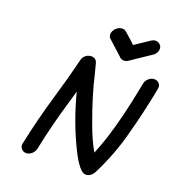

<svg xmlns="http://www.w3.org/2000/svg" viewBox="-162 -1063 1110 1201"><g transform="rotate(20 392.5 -462.0)"><path d="M146 7Q126 7 114 -8Q105 -19 105 -34Q105 -38 106 -42Q143 -218 195 -393Q234 -523 266 -654Q271 -681 298 -696Q311 -702 323 -702Q357 -702 365 -669Q373 -636 382 -604Q409 -480 475 -300Q509 -207 546 -144Q546 -143 547 -143V-142Q568 -193 585 -244L594 -271Q640 -416 681 -629L686 -654Q691 -674 707.5 -688Q724 -702 744 -702Q764 -702 776 -688Q785 -678 785 -664Q785 -659 784 -654L777 -616Q749 -475 711 -335Q671 -178 595 -29Q575 6 541 6Q502 6 442 -113Q360 -278 313 -463L293 -393Q240 -218 204 -42Q199 -22 182.5 -7.5Q166 7 146 7ZM522 -746Q503 -746 491 -761L404 -840Q387 -852 387 -872Q387 -877 388 -882Q391 -895 400 -906Q420 -931 448 -931Q460 -931 470 -924Q536 -867 544 -857Q545 -858 644 -924Q656 -931 668 -931Q675 -931 682 -929Q710 -918 710 -892Q710 -887 709 -881Q704 -855 676 -839L560 -761Q542 -746 522 -746Z"/></g></svg>

Font: Bad Comic
Style: Italic
Weight: 400
Italic angle: -11°
Designer: GGBotNet
Foundry: GGBotNet
Version: 0.95